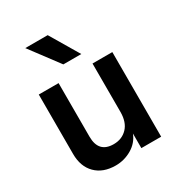

<svg xmlns="http://www.w3.org/2000/svg" viewBox="-193 -943 1007 1083"><g transform="rotate(-30 310.5 -401.5)"><path d="M547 0H418V-95Q398 -44 349.5 -15.5Q301 13 245 13Q163 13 115.5 -34.5Q68 -82 68 -164V-551H197V-202Q197 -97 295 -97Q349 -97 383.5 -133Q418 -169 418 -236V-551H547ZM273 -629 133 -816H279L390 -629Z"/></g></svg>

Font: Application Semibold
Style: Regular
Weight: 600
Designer: Wei Huang
Foundry: Wei Huang
Version: Version 0.012